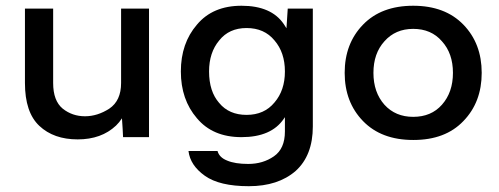

<svg xmlns="http://www.w3.org/2000/svg" viewBox="-20 -475 1728 665"><path d="M496.1 0V-90.8V-260.7V-357.4V-445.3H399.4V-329.1V-201.2V-187.5C399.4 -146.5 385.7 -116.9 358.4 -98.6C331.1 -81.1 303.1 -72.3 274.4 -72.3C245.1 -72.3 219.4 -81.1 197.3 -98.6C175.1 -116.9 164.1 -146.5 164.1 -187.5V-358.4V-445.3H66.4V-187.5C66.4 -119.8 83 -70.3 116.2 -39.1C149.4 -7.8 193.7 7.8 249 7.8C303.7 7.8 348 -8.1 381.8 -40C389.6 -47.5 396.5 -55.9 402.4 -65.3C404.4 -36.8 405.7 -15.1 406.2 0Z M733.4 47.9H632.8C636.7 81.1 655.6 109.7 689.5 133.8C723.3 157.9 774.1 169.9 841.8 169.9C909.5 169.9 963.5 152.3 1003.9 117.2C1043.6 81.4 1063.5 29.9 1063.5 -37.1V-114.3V-205.1V-370.1V-445.3H976.6C974.5 -416.8 973 -394 972.2 -377.1C969.3 -382.1 966.2 -386.9 962.9 -391.6C934.2 -433.9 885.4 -455.1 816.4 -455.1C750 -455.1 698.6 -433.3 662.1 -389.6C625 -346.7 606.4 -292.6 606.4 -227.5C606.4 -162.4 625 -108.4 662.1 -65.4C698.6 -21.8 750 0 816.4 0C885.4 0 934.2 -21.2 962.9 -63.5C964.2 -65.4 965.5 -67.3 966.8 -69.2V-19.5C966.8 20.2 954.1 48.8 928.7 66.4C903.3 84 873.7 92.8 839.8 92.8C809.2 92.8 784.8 88.9 766.6 81.1C748.4 73.9 737.3 62.8 733.4 47.9ZM834 -377.9C875 -377.9 907.2 -363.6 930.7 -335C954.8 -307 966.8 -271.2 966.8 -227.5C966.8 -183.9 954.8 -148.1 930.7 -120.1C907.2 -91.5 875 -77.1 834 -77.1C793.6 -77.1 762 -90.8 739.3 -118.2C715.8 -144.9 704.1 -181.3 704.1 -227.5C704.1 -271.2 715.8 -307 739.3 -335C762 -363.6 793.6 -377.9 834 -377.9Z M1548.8 -222.7C1548.8 -177.7 1536.1 -141 1510.7 -112.3C1486 -84.3 1452.8 -70.3 1411.1 -70.3C1370.1 -70.3 1336.9 -84.3 1311.5 -112.3C1286.1 -141 1273.4 -177.7 1273.4 -222.7C1273.4 -267.6 1286.1 -304 1311.5 -332C1336.9 -360.7 1370.1 -375 1411.1 -375C1452.8 -375 1486 -360.7 1510.7 -332C1536.1 -304 1548.8 -267.6 1548.8 -222.7ZM1173.8 -222.7C1173.8 -154.9 1195 -99.3 1237.3 -55.7C1279.6 -12 1337.6 9.8 1411.1 9.8H1412.1C1485.7 9.8 1543.3 -12 1585 -55.7C1627.3 -99.3 1648.4 -154.9 1648.4 -222.7C1648.4 -290.4 1627.3 -346 1585 -389.6C1542.6 -433.3 1484.7 -455.1 1411.1 -455.1C1337.6 -455.1 1279.6 -433.3 1237.3 -389.6C1195 -346 1173.8 -290.4 1173.8 -222.7Z"/></svg>

Font: Helmet
Style: Regular
Weight: 400
Designer: Carl Enlund
Version: 1.0